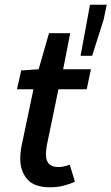

<svg xmlns="http://www.w3.org/2000/svg" viewBox="-20 -785 473 815"><path d="M192 10Q125 10 95.5 -24.5Q66 -59 66 -111Q66 -125 67.5 -139Q69 -153 72 -168L122 -406H52L70 -486L144 -491L188 -644H278L248 -491H366L348 -406H228L178 -164Q177 -155 176 -147Q175 -139 175 -129Q175 -103 188 -89.5Q201 -76 228 -76Q242 -76 254 -79Q266 -82 276 -86L298 -14Q280 -5 252.5 2.5Q225 10 192 10ZM322 -548 362 -765H433L420 -702L371 -548Z"/></svg>

Font: Source Sans 3 ExtraLight SemiBold
Style: Italic
Weight: 600
Italic angle: -11°
Version: Version 3.052;hotconv 1.1.0;makeotfexe 2.6.0